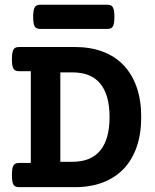

<svg xmlns="http://www.w3.org/2000/svg" viewBox="-20 -774 640 794"><path d="M107.4 -479.5H60.1Q51.8 -479.5 45.9 -481.4Q40 -483.4 36.4 -488.8Q32.7 -494.1 31 -503.9Q29.3 -513.7 29.3 -529.3Q29.3 -544.9 31 -554.7Q32.7 -564.5 36.4 -570.1Q40 -575.7 45.9 -577.6Q51.8 -579.6 60.1 -579.6H290Q354 -579.6 404.8 -560.5Q455.6 -541.5 491 -504.4Q526.4 -467.3 545.2 -413.3Q564 -359.4 564 -290Q564 -220.2 545.2 -166.3Q526.4 -112.3 491 -75.4Q455.6 -38.6 404.8 -19.3Q354 0 290 0H60.1Q51.8 0 45.9 -2Q40 -3.9 36.4 -9.3Q32.7 -14.6 31 -24.4Q29.3 -34.2 29.3 -49.8Q29.3 -65.4 31 -75.2Q32.7 -85 36.4 -90.6Q40 -96.2 45.9 -98.1Q51.8 -100.1 60.1 -100.1H107.4ZM280.3 -105Q356.4 -105 394.8 -151.9Q433.1 -198.7 433.1 -290Q433.1 -381.3 394.8 -428Q356.4 -474.6 280.3 -474.6H229.5V-105ZM422.4 -754.4Q430.7 -754.4 436.5 -752.4Q442.4 -750.5 446 -744.9Q449.7 -739.3 451.4 -729.5Q453.1 -719.7 453.1 -704.1Q453.1 -688.5 451.4 -678.7Q449.7 -668.9 446 -663.6Q442.4 -658.2 436.5 -656.2Q430.7 -654.3 422.4 -654.3H147.9Q139.6 -654.3 133.8 -656.2Q127.9 -658.2 124.3 -663.6Q120.6 -668.9 118.9 -678.7Q117.2 -688.5 117.2 -704.1Q117.2 -719.7 118.9 -729.5Q120.6 -739.3 124.3 -744.9Q127.9 -750.5 133.8 -752.4Q139.6 -754.4 147.9 -754.4Z"/></svg>

Font: Courier Prime
Style: Bold
Weight: 700
Monospace: yes
Designer: Alan Dague-Greene
Foundry: Quote-Unquote Apps
Version: Version 1.202